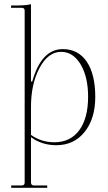

<svg xmlns="http://www.w3.org/2000/svg" viewBox="-20 -677 512 911"><path d="M33 214V203H83Q97 203 97 189V-626Q97 -640 83 -640H32L33 -651H57Q103 -651 127 -657V-290H133Q176 -444 278 -444Q351 -444 391.5 -384.5Q432 -325 432 -217Q432 -114 381.5 -51Q331 12 247 12Q179 12 127 -26V189Q127 203 141 203H204V214ZM238 -2Q314 -2 356 -59Q398 -116 398 -218Q398 -312 362.5 -371.5Q327 -431 270 -431Q208 -431 167 -353.5Q126 -276 127 -164V-37Q176 -2 238 -2Z"/></svg>

Font: Arapey Thin-Display
Style: Regular
Weight: 100
Designer: Eduardo Rodriguez Tunni
Foundry: Eduardo Rodriguez Tunni
Version: Version 4.000